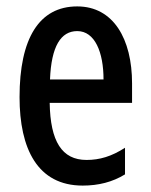

<svg xmlns="http://www.w3.org/2000/svg" viewBox="-20 -569 470 599"><path d="M221 -549C102 -549 41 -449 41 -266C41 -105 97 10 238 10C287 10 331 -1 370 -25V-108C328 -81 291 -70 250 -70C173 -70 137 -128 135 -248H392V-309C392 -447 334 -549 221 -549ZM221 -472C276 -472 303 -406 303 -321H136C140 -425 170 -472 221 -472Z"/></svg>

Font: Noto Sans Myanmar ExtraCondensed Medium
Style: Regular
Weight: 500
Width: 2
Designer: Monotype Design Team
Foundry: Monotype Imaging Inc.
Version: Version 2.107